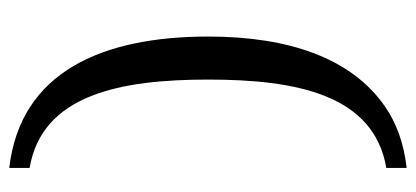

<svg xmlns="http://www.w3.org/2000/svg" viewBox="-262 -495 899 415"><g transform="rotate(90 187.5 -287.5)"><path d="M152 -288C152 -477 184 -646 343 -673V-717C290 -711 246 -695 210 -670C106 -598 59 -463 59 -288C59 -58 136 118 343 142V98C184 71 152 -99 152 -288Z"/></g></svg>

Font: Veleka
Style: Regular
Weight: 400
Designer: Stefan Peev, Context Ltd, 2016; SIL International, 1997-2014.
Foundry: Stefan Peev, Context Ltd, 2016
Version: Version 1.000